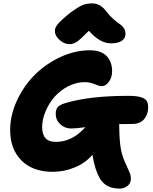

<svg xmlns="http://www.w3.org/2000/svg" viewBox="-20 -1005 904 1134"><path d="M391.1 -744.1Q359.4 -744.1 331.8 -769Q304.2 -793.9 304.2 -820.8Q304.2 -830.6 306.4 -837.6Q308.6 -844.7 317.1 -856.9Q325.7 -869.1 344.5 -886.7Q363.3 -904.3 394 -929.2Q439.5 -962.4 464.4 -973.6Q489.3 -984.9 524.9 -984.9Q574.2 -984.9 609.9 -935.1Q628.9 -910.2 651.6 -890.6Q674.3 -871.1 688.2 -862.1Q702.1 -853 711.7 -838.6Q721.2 -824.2 721.2 -804.2Q721.2 -778.3 699 -763.7Q676.8 -749 636.2 -749Q604.5 -749 573.2 -765.6Q542 -782.2 504.9 -823.2Q453.1 -770.5 432.6 -757.3Q412.1 -744.1 391.1 -744.1ZM399.9 -246.1Q362.8 -246.1 335.9 -271.2Q309.1 -296.4 309.1 -333Q309.1 -359.9 322.3 -373.8Q335.4 -387.7 372.1 -397.9Q512.7 -439 738.8 -439Q786.1 -439 812 -430.9Q837.9 -422.9 846.4 -409.2Q855 -395.5 855 -371.1Q855 -329.6 831.3 -301.3Q807.6 -272.9 761.2 -272.9Q708 -272.9 684.1 -272Q684.6 -176.3 693.6 -126.2Q702.6 -76.2 727.1 -27.8Q744.1 9.3 748.5 21.7Q752.9 34.2 752.9 50.8Q752.9 78.1 732.2 93.5Q711.4 108.9 689 108.9Q647 108.9 618.4 95Q589.8 81.1 570.8 50.8Q555.2 23.4 544.9 -8.1Q534.7 -39.6 525.9 -90.8Q484.9 -42.5 421.9 -16.4Q358.9 9.8 292 9.8Q173.8 9.8 106.9 -57.1Q40 -124 40 -236.8Q40 -325.2 80.6 -412.1Q121.1 -499 185.8 -563.5Q250.5 -627.9 336.7 -668Q422.9 -708 509.8 -708Q577.1 -708 609.6 -674.1Q642.1 -640.1 642.1 -584Q642.1 -548.8 623.5 -522.5Q605 -496.1 580.1 -496.1Q565.9 -496.1 538.1 -508.1Q510.3 -520 481.9 -520Q430.7 -520 383.1 -495.6Q335.4 -471.2 302.2 -433.1Q269 -395 249 -347.4Q229 -299.8 229 -253.9Q229 -167 309.1 -167Q407.7 -167 483.9 -253.9Q430.7 -246.1 399.9 -246.1Z"/></svg>

Font: Shantell Sans Irregular
Style: Regular
Weight: 800
Designer: Stephen Nixon, Anya Danilova, Shantell Martin
Foundry: Arrow Type
Version: Version 1.006;[9816181b4]